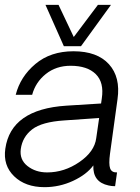

<svg xmlns="http://www.w3.org/2000/svg" viewBox="-24 -770 580 794"><path d="M240 -579 164 -750H218L281 -617L381 -750H435L311 -579ZM160 4Q81 4 34.5 -41Q-12 -86 -2 -155Q21 -318 250 -333L394 -342L397 -363Q407 -429 372 -463.5Q337 -498 268 -498Q208 -498 165.5 -464Q123 -430 109 -378H41Q60 -453 122.5 -505.5Q185 -558 280 -558Q378 -558 426.5 -504.5Q475 -451 462 -360L431 -135Q425 -91 431.5 -73.5Q438 -56 460 -57L452 0Q437 0 425 -3Q359 -17 362 -86Q334 -48 278 -22Q222 4 160 4ZM171 -57Q242 -57 304.5 -100Q367 -143 374 -199L386 -282L242 -272Q149 -266 109 -235Q69 -204 62 -154Q56 -110 89.5 -83.5Q123 -57 171 -57Z"/></svg>

Font: Oakes Grotesk Light
Style: Italic
Weight: 300
Italic angle: -8°
Designer: Samuel Oakes
Foundry: Samuel Oakes
Version: Version 1.000;PS 001.000;hotconv 1.0.88;makeotf.lib2.5.64775